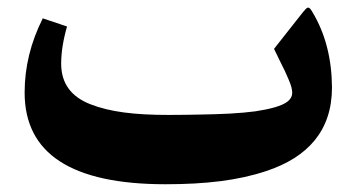

<svg xmlns="http://www.w3.org/2000/svg" viewBox="-20 -475 918 495"><path d="M406.7 0C510.7 0 594.2 -9.8 667 -34.2C772.5 -69.3 835.9 -137.2 835.9 -249.5C835.4 -323.7 818.8 -388.7 785.2 -444.3C775.9 -460.4 772.9 -458 761.2 -443.8L686.5 -349.1C692.9 -335.4 708.5 -303.7 714.4 -292C717.3 -285.2 720.7 -277.8 724.1 -270C731 -254.4 733.4 -243.7 733.4 -235.4C733.4 -227.1 729.5 -220.2 722.2 -213.9C707 -201.2 673.8 -193.4 638.2 -188C620.1 -185.5 598.1 -183.6 572.3 -182.1C546.4 -180.7 521.5 -180.2 497.6 -179.7C473.6 -179.2 446.3 -178.7 414.6 -178.7C326.2 -178.7 263.7 -186.5 213.4 -206.1C163.1 -225.6 137.7 -260.3 137.7 -311C137.7 -339.4 142.6 -371.1 152.8 -406.7L90.3 -427.7C59.1 -365.7 43.5 -302.2 43.5 -236.3C43.5 -78.6 164.6 0 406.7 0Z"/></svg>

Font: Sahel
Style: Bold
Weight: 700
Foundry: Saber Rastikerdar (saber.rastikerdar@gmail.com)
Version: Version 3.4.0